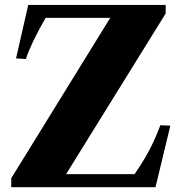

<svg xmlns="http://www.w3.org/2000/svg" viewBox="-20 -782 762 802"><path d="M27 0V-37.5L440.5 -707.5H170.5Q140.5 -655 119.2 -610.8Q98 -566.5 88 -535.5L47 -538L98 -761.5H672V-725.5L256 -54.5H542Q567.5 -91.5 586 -123Q604.5 -154.5 619.8 -187Q635 -219.5 650 -259L691.5 -257L629.5 0Z"/></svg>

Font: Libre Caslon Text
Style: Regular
Weight: 400
Designer: Pablo Impallari, Rodrigo Fuenzalida, Katja Schimmel
Foundry: Pablo Impallari, Rodrigo Fuenzalida
Version: Version 2.000